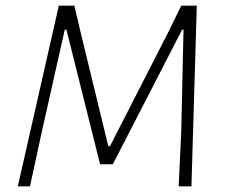

<svg xmlns="http://www.w3.org/2000/svg" viewBox="-20 -659 800 679"><path d="M676 -639 657 0H612L621 -195L629 -554H624L379 -78H334L215 -554H209L129 -198L86 0H43L188 -639H243L266 -541L363 -142H369L577 -549L621 -639Z"/></svg>

Font: Alegreya Sans Light
Style: Italic
Weight: 300
Italic angle: -7°
Designer: Juan Pablo del Peral
Foundry: Huerta Tipografica
Version: Version 2.007